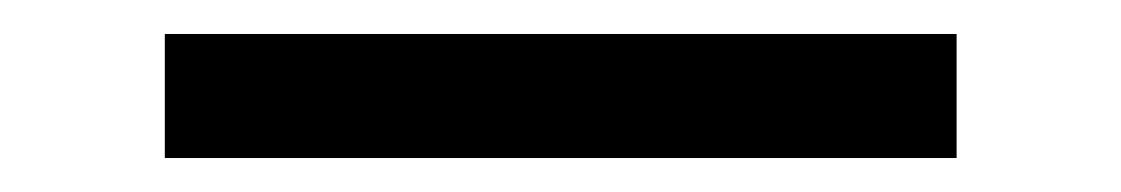

<svg xmlns="http://www.w3.org/2000/svg" viewBox="-20 29 660 113"><path d="M77 122H543V49H77Z"/></svg>

Font: Meta Space
Style: Regular
Weight: 400
Designer: Meta Pool / Florian Karsten
Foundry: Meta Pool / Florian Karsten
Version: Version 2.000;Glyphs 3.1.1 (3137)